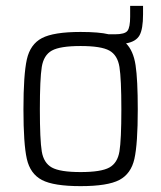

<svg xmlns="http://www.w3.org/2000/svg" viewBox="-20 -627 550 655"><path d="M410 -479Q435 -454 442.5 -404.5Q450 -355 450 -254Q450 -136 438.5 -85Q427 -34 387 -13Q347 8 255 8Q163 8 123 -13Q83 -34 71.5 -85Q60 -136 60 -254Q60 -372 71.5 -424Q83 -476 123 -497Q163 -518 255 -518Q318 -518 351 -510H372Q406 -510 415 -522Q424 -534 424 -570V-607H468V-578Q468 -528 456 -506.5Q444 -485 410 -479ZM394 -254Q394 -358 387.5 -398.5Q381 -439 353 -454.5Q325 -470 255 -470Q185 -470 157 -454.5Q129 -439 122.5 -398.5Q116 -358 116 -254Q116 -150 122.5 -110.5Q129 -71 157 -55.5Q185 -40 255 -40Q325 -40 353 -55.5Q381 -71 387.5 -110.5Q394 -150 394 -254Z"/></svg>

Font: Saira SemiCondensed Light
Style: Regular
Weight: 300
Width: 4
Designer: Hector Gatti with collaboration of the Omnibus-Type team
Foundry: Omnibus-Type
Version: Version 0.072; ttfautohint (v1.8)